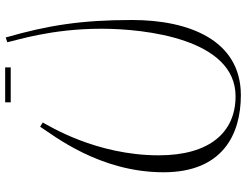

<svg xmlns="http://www.w3.org/2000/svg" viewBox="-122 -704 930 725"><g transform="rotate(-90 342.5 -341.0)"><path d="M346 104C554 104 630 -92 630 -307C630 -498 610 -624 564 -784L546 -778C553 -743 597 -612 597 -423C597 -255 558 84 342 84C205 84 119 -15 119 -206C119 -444 232 -623 243 -644L227 -654C196 -605 55 -431 55 -188C55 35 198 104 346 104ZM451 -765V-786H319V-765Z"/></g></svg>

Font: Clicker Script
Style: Regular
Weight: 400
Designer: Astigmatic (AOETI)
Foundry: Astigmatic (AOETI)
Version: Version 1.000